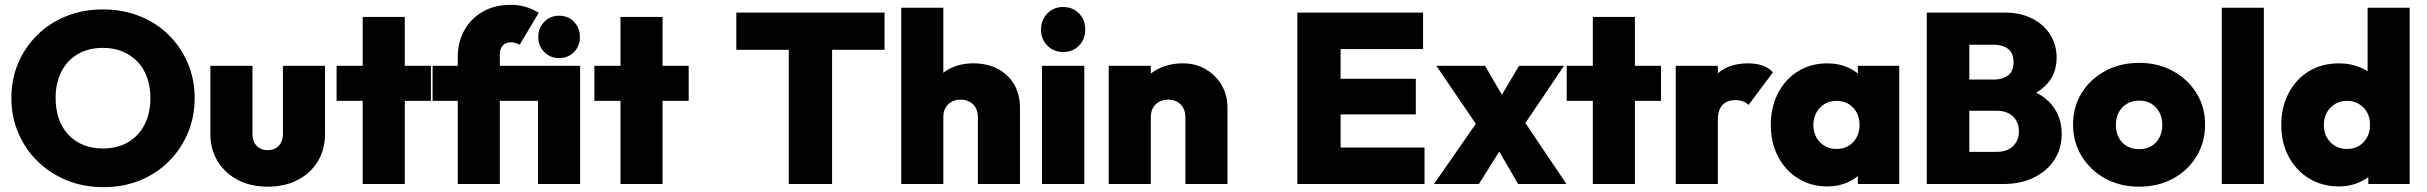

<svg xmlns="http://www.w3.org/2000/svg" viewBox="-20 -761 10036 794"><path d="M408 13Q326 13 257 -15Q188 -43 136.5 -93Q85 -143 56 -210.5Q27 -278 27 -356Q27 -434 55.5 -500.5Q84 -567 135 -617Q186 -667 255 -694.5Q324 -722 406 -722Q488 -722 557 -694.5Q626 -667 677 -617Q728 -567 756.5 -500Q785 -433 785 -355Q785 -277 756.5 -210Q728 -143 677 -92.5Q626 -42 557.5 -14.5Q489 13 408 13ZM406 -147Q466 -147 510 -173Q554 -199 578 -246Q602 -293 602 -356Q602 -402 588.5 -440Q575 -478 549 -505.5Q523 -533 487 -548Q451 -563 406 -563Q346 -563 302 -537.5Q258 -512 234 -465Q210 -418 210 -356Q210 -308 223.5 -269.5Q237 -231 263 -203.5Q289 -176 325 -161.5Q361 -147 406 -147Z M1087 11Q1018 11 964.5 -16.5Q911 -44 880.5 -93.5Q850 -143 850 -206V-489H1024V-206Q1024 -186 1032 -171Q1040 -156 1054 -148Q1068 -140 1087 -140Q1115 -140 1132.5 -158Q1150 -176 1150 -206V-489H1324V-206Q1324 -142 1294 -93Q1264 -44 1210.5 -16.5Q1157 11 1087 11Z M1480 0V-691H1654V0ZM1372 -344V-489H1762V-344Z M1873 0V-525Q1873 -585 1899 -633.5Q1925 -682 1974.5 -711.5Q2024 -741 2093 -741Q2125 -741 2152.5 -733Q2180 -725 2208 -708L2129 -576Q2120 -581 2111.5 -583.5Q2103 -586 2093 -586Q2071 -586 2059 -572.5Q2047 -559 2047 -537V0ZM1769 -344V-489H2269V-344ZM2205 0V-489H2379V0ZM2292 -521Q2255 -521 2230.5 -546Q2206 -571 2206 -608Q2206 -645 2230.5 -670.5Q2255 -696 2292 -696Q2330 -696 2354 -670.5Q2378 -645 2378 -608Q2378 -571 2354 -546Q2330 -521 2292 -521Z M2546 0V-691H2720V0ZM2438 -344V-489H2828V-344Z M3242 0V-704H3421V0ZM3025 -555V-709H3638V-555Z M4024 0V-276Q4024 -310 4004 -329.5Q3984 -349 3953 -349Q3932 -349 3915.5 -340Q3899 -331 3890 -315Q3881 -299 3881 -276L3813 -308Q3813 -367 3837.5 -409.5Q3862 -452 3905 -475.5Q3948 -499 4005 -499Q4064 -499 4107.5 -475.5Q4151 -452 4174.5 -411Q4198 -370 4198 -316V0ZM3707 0V-729H3881V0Z M4289 0V-489H4464V0ZM4376 -546Q4337 -546 4311 -572.5Q4285 -599 4285 -639Q4285 -678 4311 -705Q4337 -732 4376 -732Q4417 -732 4442.5 -705Q4468 -678 4468 -639Q4468 -599 4442.5 -572.5Q4417 -546 4376 -546Z M4882 0V-276Q4882 -310 4862 -329.5Q4842 -349 4811 -349Q4790 -349 4773.5 -340Q4757 -331 4748 -315Q4739 -299 4739 -276L4671 -308Q4671 -367 4697 -409.5Q4723 -452 4768.5 -475.5Q4814 -499 4872 -499Q4925 -499 4966.5 -474.5Q5008 -450 5032 -409Q5056 -368 5056 -316V0ZM4565 0V-489H4739V0Z M5345 0V-709H5524V0ZM5487 0V-151H5871V0ZM5487 -288V-435H5835V-288ZM5487 -558V-709H5865V-558Z M6258 0 6153 -181 6113 -205 5920 -489H6121L6224 -313L6262 -291L6458 0ZM5910 0 6111 -289 6210 -182 6096 0ZM6256 -205 6157 -312 6262 -489H6448Z M6567 0V-691H6741V0ZM6459 -344V-489H6849V-344Z M6910 0V-489H7084V0ZM7084 -266 7006 -332Q7035 -415 7083 -457Q7131 -499 7208 -499Q7243 -499 7268.5 -490Q7294 -481 7312 -462L7211 -327Q7203 -336 7188.5 -341.5Q7174 -347 7156 -347Q7122 -347 7103 -326.5Q7084 -306 7084 -266Z M7537 10Q7469 10 7416 -23Q7363 -56 7333 -113.5Q7303 -171 7303 -244Q7303 -318 7333 -376Q7363 -434 7416 -466.5Q7469 -499 7537 -499Q7583 -499 7621 -482.5Q7659 -466 7683.5 -436Q7708 -406 7713 -368V-122Q7708 -83 7683.5 -53.5Q7659 -24 7621 -7Q7583 10 7537 10ZM7574 -145Q7617 -145 7643.5 -173Q7670 -201 7670 -245Q7670 -274 7658 -296Q7646 -318 7624.5 -331Q7603 -344 7575 -344Q7547 -344 7525.5 -331Q7504 -318 7491.5 -295.5Q7479 -273 7479 -245Q7479 -216 7491 -193.5Q7503 -171 7525 -158Q7547 -145 7574 -145ZM7663 0V-131L7688 -251L7663 -369V-489H7834V0Z M8090 0V-133H8238Q8280 -133 8304.5 -156.5Q8329 -180 8329 -218Q8329 -243 8318 -262.5Q8307 -282 8286.5 -292.5Q8266 -303 8238 -303H8090V-432H8227Q8262 -432 8284.5 -449.5Q8307 -467 8307 -504Q8307 -541 8284.5 -558.5Q8262 -576 8227 -576H8090V-709H8270Q8336 -709 8384.5 -684Q8433 -659 8459 -617Q8485 -575 8485 -522Q8485 -451 8436.5 -404.5Q8388 -358 8296 -347V-407Q8398 -395 8452 -341.5Q8506 -288 8506 -207Q8506 -147 8476 -100.5Q8446 -54 8391.5 -27Q8337 0 8263 0ZM7948 0V-709H8124V0Z M8827 11Q8748 11 8686.5 -22.5Q8625 -56 8589 -114.5Q8553 -173 8553 -246Q8553 -319 8588.5 -376.5Q8624 -434 8686 -467.5Q8748 -501 8826 -501Q8904 -501 8965.5 -467.5Q9027 -434 9063 -376.5Q9099 -319 9099 -246Q9099 -173 9063.5 -114.5Q9028 -56 8966.5 -22.5Q8905 11 8827 11ZM8826 -144Q8855 -144 8876.5 -156.5Q8898 -169 8910 -192Q8922 -215 8922 -245Q8922 -275 8909.5 -297.5Q8897 -320 8876 -332.5Q8855 -345 8826 -345Q8798 -345 8776 -332Q8754 -319 8742 -296.5Q8730 -274 8730 -244Q8730 -215 8742 -192Q8754 -169 8776 -156.5Q8798 -144 8826 -144Z M9168 0V-729H9342V0Z M9654 10Q9583 10 9529 -23Q9475 -56 9444.5 -113.5Q9414 -171 9414 -244Q9414 -318 9444.5 -376Q9475 -434 9528.5 -466.5Q9582 -499 9654 -499Q9700 -499 9740 -482.5Q9780 -466 9807 -436Q9834 -406 9839 -368V-129Q9834 -91 9807 -59Q9780 -27 9740 -8.5Q9700 10 9654 10ZM9685 -145Q9714 -145 9735 -157.5Q9756 -170 9768.5 -192.5Q9781 -215 9781 -245Q9781 -274 9769 -296Q9757 -318 9735.5 -331Q9714 -344 9686 -344Q9658 -344 9636.5 -331Q9615 -318 9602.5 -295.5Q9590 -273 9590 -245Q9590 -216 9602 -193.5Q9614 -171 9636 -158Q9658 -145 9685 -145ZM9945 0H9774V-131L9799 -251L9771 -369V-729H9945Z"/></svg>

Font: Outfit Thin ExtraBold
Style: Regular
Weight: 800
Version: Version 1.100;gftools[0.9.27]